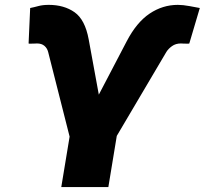

<svg xmlns="http://www.w3.org/2000/svg" viewBox="-20 -757 829 777"><path d="M228 0 261.7 -204.1 174.8 -546.9Q170.9 -562 159.7 -571.5Q148.4 -581.1 129.9 -581.1Q126.5 -581.1 117.2 -580.6Q109.9 -580.6 103 -580.3Q96.2 -580.1 95.7 -581.1L102.1 -724.6Q117.2 -727.5 135 -732.4Q152.8 -737.3 177.2 -737.3Q239.3 -737.3 281.7 -707.5Q324.2 -677.7 338.9 -597.7L379.9 -374L492.7 -589.8Q532.7 -666.5 585.4 -701.9Q638.2 -737.3 699.7 -737.3Q720.2 -737.3 746.6 -732.4Q772.9 -727.5 788.6 -724.6L746.1 -581.1Q744.6 -580.1 737.1 -580.3Q729.5 -580.6 722.2 -580.6Q714.4 -581.1 711.9 -581.1Q690.9 -581.1 676 -570.3Q661.1 -559.6 653.3 -546.9L452.6 -207L418.5 0Z"/></svg>

Font: Inter Black
Style: Italic
Weight: 900
Italic angle: -9.39999°
Designer: Rasmus Andersson
Foundry: rsms
Version: Version 4.000;git-a52131595